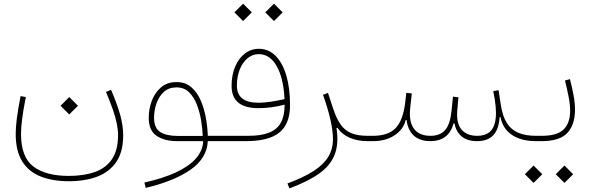

<svg xmlns="http://www.w3.org/2000/svg" viewBox="-20 -777 3250 1057"><path d="M313.5 -194.8 361.3 -147 409.2 -194.8 361.3 -242.7ZM563.5 -271Q586.9 -215.3 601.6 -172.9Q616.2 -130.4 623 -96.7Q629.9 -63 629.9 -33.2Q629.9 49.8 596.4 99.1Q563 148.4 502.2 169.9Q441.4 191.4 358.9 191.4Q232.4 191.4 164.1 139.9Q95.7 88.4 95.7 -39.6Q95.7 -72.8 101.6 -120.1Q107.4 -167.5 122.1 -242.7L93.3 -248Q78.6 -172.4 72.5 -123.5Q66.4 -74.7 66.4 -39.6Q66.4 53.2 101.8 110.6Q137.2 168 203.1 194.3Q269 220.7 359.4 220.7Q448.2 220.7 515.4 195.3Q582.5 169.9 620.4 114.3Q658.2 58.6 658.2 -32.7Q658.2 -82 642.8 -140.4Q627.4 -198.7 591.3 -282.7Z M1096.2 -28.8Q1060.5 -28.8 1025.4 -28.8Q990.2 -28.8 955.6 -28.8Q897 -28.8 862.5 -50Q828.1 -71.3 828.1 -128.9Q828.1 -168.9 841.3 -207.3Q854.5 -245.6 881.8 -270.8Q909.2 -295.9 952.1 -295.9Q993.2 -295.9 1020.3 -269.5Q1047.4 -243.2 1063.5 -201.7Q1079.6 -160.2 1087.2 -114Q1094.7 -67.9 1096.2 -28.8ZM1098.6 2.9Q1095.2 54.7 1056.9 97.2Q1018.6 139.6 947.8 172.4Q877 205.1 774.9 228L782.2 257.3Q936 221.2 1027.6 158.2Q1119.1 95.2 1124 0H1172.9V-29.3H1124Q1122.6 -75.7 1113.5 -127.2Q1104.5 -178.7 1085.2 -223.6Q1065.9 -268.6 1033.2 -296.9Q1000.5 -325.2 952.1 -325.2Q900.4 -325.2 866.5 -296.1Q832.5 -267.1 815.7 -222.2Q798.8 -177.2 798.8 -128.9Q798.8 -58.1 842.3 -29.1Q885.7 0 955.6 0Q990.2 0 1025.4 0Q1060.5 0 1096.2 0Z M1270.5 -709 1318.4 -661.1 1366.2 -709 1318.4 -756.8ZM1440.4 -709 1488.3 -661.1 1536.1 -709 1488.3 -756.8ZM1546.4 -231.4Q1506.3 -222.2 1469 -216.8Q1431.6 -211.4 1402.8 -211.4Q1284.2 -211.4 1284.2 -305.2Q1284.2 -355.5 1299.8 -394.5Q1315.4 -433.6 1342.8 -456.3Q1370.1 -479 1404.3 -479Q1465.3 -479 1502.9 -413.6Q1540.5 -348.1 1546.4 -231.4ZM1172.9 -29.3Q1168 -29.3 1165.5 -25.6Q1163.1 -22 1163.1 -14.6Q1163.1 -6.8 1165.5 -3.4Q1168 0 1172.9 0H1333.5Q1460 0 1518.3 -47.6Q1576.7 -95.2 1576.7 -198.2Q1576.7 -293.5 1555.7 -363Q1534.7 -432.6 1496.3 -470.5Q1458 -508.3 1405.3 -508.3Q1361.8 -508.3 1327.6 -481.9Q1293.5 -455.6 1274.2 -409.4Q1254.9 -363.3 1254.9 -304.2Q1254.9 -242.7 1291.7 -212.2Q1328.6 -181.6 1403.8 -181.6Q1472.2 -181.6 1546.9 -200.7Q1546.9 -140.1 1526.4 -102.3Q1505.9 -64.5 1461.9 -46.9Q1418 -29.3 1347.2 -29.3Z M1758.3 -254.9Q1785.2 -179.7 1799.1 -117.7Q1813 -55.7 1813 -10.7Q1813 43 1787.6 85.7Q1762.2 128.4 1707 164.1Q1651.9 199.7 1562.5 232.9L1573.2 260.3Q1676.8 221.7 1738.3 177.5Q1799.8 133.3 1822.8 73.2Q1845.7 13.2 1832.5 -71.8L1837.4 -73.7Q1860.4 -38.6 1903.8 -19.3Q1947.3 0 2003.4 0H2003.9V-29.3H2003.4Q1948.2 -29.3 1912.8 -44.4Q1877.4 -59.6 1854.7 -92.3Q1832 -125 1814.9 -176.8L1785.6 -265.6Z M2730.5 -132.3H2735.4Q2747.1 -69.3 2797.9 -34.7Q2848.6 0 2931.2 0H2932.1V-29.3H2931.2Q2872.1 -29.3 2832.5 -46.4Q2793 -63.5 2770 -100.3Q2747.1 -137.2 2737.8 -195.3L2724.6 -280.8L2695.3 -274.9Q2700.2 -252.4 2703.6 -231.2Q2707 -210 2708.7 -190.7Q2710.4 -171.4 2710.4 -154.3Q2710.4 -91.8 2685.3 -60.5Q2660.2 -29.3 2606.4 -29.3Q2550.8 -29.3 2521 -63.5Q2491.2 -97.7 2497.6 -171.4L2503.9 -241.2L2473.6 -245.1L2465.8 -167Q2458.5 -93.8 2430.9 -61.5Q2403.3 -29.3 2349.6 -29.3Q2287.6 -29.3 2258.8 -68.6Q2230 -107.9 2238.3 -182.6L2247.1 -262.7L2216.8 -266.1L2210.9 -213.4Q2199.2 -115.2 2158.4 -72.3Q2117.7 -29.3 2033.7 -29.3H2003.9Q1999 -29.3 1996.6 -26.1Q1994.1 -22.9 1994.1 -14.6Q1994.1 -6.8 1996.6 -3.4Q1999 0 2003.9 0H2033.7Q2103.5 0 2152.3 -32.2Q2201.2 -64.5 2213.4 -116.2H2218.3Q2225.1 -60.5 2258.3 -30.3Q2291.5 0 2349.1 0Q2450.2 0 2477.1 -97.7H2481.9Q2491.2 -50.8 2522.2 -25.4Q2553.2 0 2606.4 0Q2664.6 0 2695.3 -32.2Q2726.1 -64.5 2730.5 -132.3Z M3117.7 -341.3 3090.3 -334Q3102.1 -286.1 3110.4 -243.9Q3118.7 -201.7 3118.7 -167Q3118.7 -100.6 3083.5 -64.9Q3048.3 -29.3 2961.9 -29.3H2932.1Q2922.4 -29.3 2922.4 -14.6Q2922.4 0 2932.1 0H2961.9Q3062 0 3103.8 -45.7Q3145.5 -91.3 3145.5 -172.9Q3145.5 -209 3137.7 -251.7Q3129.9 -294.4 3117.7 -341.3ZM2869.6 182.1 2917.5 230 2965.3 182.1 2917.5 134.3ZM3039.6 182.1 3087.4 230 3135.3 182.1 3087.4 134.3Z"/></svg>

Font: Estedad-FD VF
Style: Regular
Weight: 100
Designer: Amin Abedi
Version: Version 7.3